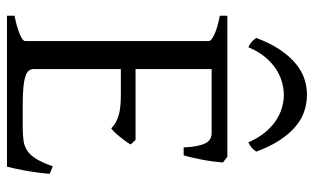

<svg xmlns="http://www.w3.org/2000/svg" viewBox="-190 -686 877 536"><g transform="rotate(90 248.0 -418.5)"><path d="M465.8 -119.1Q461.9 -77.1 455.8 -45.7Q449.7 -14.2 445.8 0H24.4V-21Q57.6 -27.8 76.4 -35.9Q95.2 -43.9 95.2 -50.8V-564Q95.2 -569.8 77.4 -578.6Q59.6 -587.4 24.4 -594.2V-615.2H418L434.1 -603Q433.1 -590.3 431.2 -575.2Q429.2 -560.1 426.3 -544.9Q423.3 -529.8 420.2 -516.1Q417 -502.4 414.1 -493.2H392.1Q391.1 -515.6 387.9 -530.8Q384.8 -545.9 379.9 -554.9Q375 -564 367.9 -567.6Q360.8 -571.3 352.1 -571.3H173.3V-358.9H371.1L383.8 -345.2Q379.9 -338.4 374.3 -330.6Q368.7 -322.8 362.5 -315.2Q356.4 -307.6 350.3 -301.3Q344.2 -294.9 338.9 -291Q331.5 -298.3 323 -303.2Q314.5 -308.1 303.5 -311.5Q292.5 -314.9 277.6 -316.4Q262.7 -317.9 242.2 -317.9H173.3V-75.2Q173.3 -67.9 176.8 -62.3Q180.2 -56.6 190.9 -52.5Q201.7 -48.3 221.2 -46.1Q240.7 -43.9 272.9 -43.9H335.9Q358.4 -43.9 374.3 -46.4Q390.1 -48.8 402.3 -57.4Q414.6 -65.9 424.6 -82.5Q434.6 -99.1 444.8 -127.9ZM86.4 -695.8Q101.1 -735.4 119.4 -762.2Q137.7 -789.1 158 -805.9Q178.2 -822.8 200.2 -830.1Q222.2 -837.4 244.1 -837.4Q268.1 -837.4 290.5 -830.1Q313 -822.8 333.3 -805.9Q353.5 -789.1 371.3 -762.2Q389.2 -735.4 403.8 -695.8Q397.9 -687 392.1 -682.4Q386.2 -677.7 377.9 -673.8Q365.7 -701.7 349.9 -720.7Q334 -739.7 316.4 -751.2Q298.8 -762.7 280.5 -767.8Q262.2 -772.9 246.1 -772.9Q229 -772.9 210.2 -767.8Q191.4 -762.7 173.6 -751.2Q155.8 -739.7 139.9 -720.7Q124 -701.7 112.3 -673.8Q104 -677.7 98.1 -682.4Q92.3 -687 86.4 -695.8Z"/></g></svg>

Font: Gentium Unicode
Style: Regular
Weight: 400
Version: Version 1.009